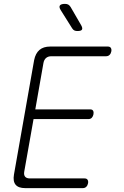

<svg xmlns="http://www.w3.org/2000/svg" viewBox="-20 -970 640 990"><path d="M162 -406H445Q456 -406 460 -399Q464 -392 462 -381Q460 -370 453.5 -363Q447 -356 436 -356H153L105 -85Q102 -68 109.5 -59Q117 -50 134 -50H416Q427 -50 431.5 -43Q436 -36 434 -25Q432 -14 425 -7Q418 0 407 0H110Q75 0 60.5 -17.5Q46 -35 52 -70L156 -660Q163 -695 183.5 -712.5Q204 -730 239 -730H536Q547 -730 551.5 -723Q556 -716 554 -705Q552 -694 545 -687Q538 -680 527 -680H245Q228 -680 217.5 -671Q207 -662 204 -645ZM379 -810Q370 -810 363.5 -813Q357 -816 352 -824L293 -918Q283 -934 289 -942Q295 -950 315 -950Q326 -950 332.5 -946Q339 -942 344 -934L399 -839Q407 -824 402.5 -817Q398 -810 379 -810Z"/></svg>

Font: Maple Mono NL Thin
Style: Italic
Weight: 250
Italic angle: -10°
Monospace: yes
Designer: subframe7536
Version: Version 7.000